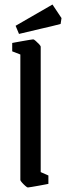

<svg xmlns="http://www.w3.org/2000/svg" viewBox="-20 -820 292 849"><path d="M103 9Q100 9 92 2Q84 -5 77 -13Q70 -21 70 -24V-579L34 -593V-630Q34 -630 47 -632.5Q60 -635 77.5 -638Q95 -641 109.5 -643.5Q124 -646 127 -646Q130 -646 138 -639Q146 -632 153 -624.5Q160 -617 160 -613V-59L194 -44V-7Q194 -7 181.5 -4.5Q169 -2 152 1Q135 4 120.5 6.5Q106 9 103 9ZM64 -670 49 -706 212 -800 252 -740 248 -714Q210 -704 159 -692.5Q108 -681 64 -670Z"/></svg>

Font: Grenze Gotisch
Style: Regular
Weight: 400
Designer: Renata Polastri
Foundry: Omnibus-Type
Version: Version 1.001